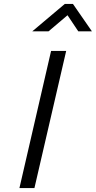

<svg xmlns="http://www.w3.org/2000/svg" viewBox="-20 -949 484 969"><path d="M78.1 0 237.8 -691.9H314L153.8 0ZM143.1 -791 307.1 -929.2H348.1L443.8 -791H375L320.8 -872.1L225.1 -791Z"/></svg>

Font: TitilliumWeb-Italic
Style: Italic
Weight: 400
Italic angle: -13°
Version: Version 1.001;PS 57.000;hotconv 1.0.70;makeotf.lib2.5.55311